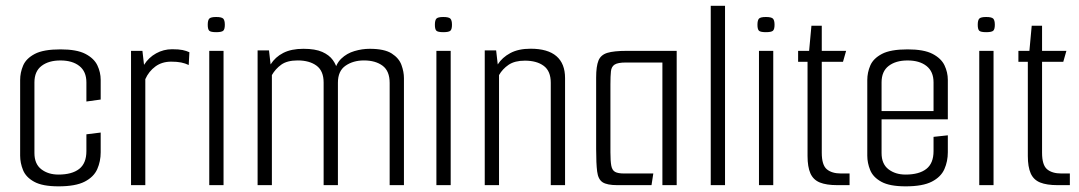

<svg xmlns="http://www.w3.org/2000/svg" viewBox="-20 -648 3776 672"><path d="M184.8 4.2Q128.7 4.2 99.7 -11.8Q70.6 -27.8 60.6 -52.8Q50.5 -77.8 50.5 -103.1V-367.9Q50.5 -394.2 61 -418.7Q71.4 -443.2 101.6 -459.2Q131.8 -475.2 191.7 -475.2Q248.5 -475.2 278.8 -459.5Q309.2 -443.7 320.8 -419.3Q332.4 -394.8 332.4 -368.4V-299.6L282.4 -292.7V-359.6Q282.4 -397.6 257.8 -417Q233.3 -436.4 191.5 -436.4Q150.4 -436.4 125.5 -417.4Q100.5 -398.4 100.5 -359.6V-112.3Q100.5 -74.1 124.7 -55.5Q148.8 -37 184.5 -37Q231.8 -37 257.1 -56.7Q282.4 -76.4 282.4 -119.2V-177.9L332.4 -184.1V-114.9Q332.4 -83.3 320.4 -56.1Q308.4 -28.8 276.5 -12.3Q244.7 4.2 184.8 4.2Z M438.6 0V-470H478.5L484.1 -421Q500.4 -446.9 526.5 -461.3Q552.6 -475.7 582.3 -475.7Q605.9 -475.7 619 -472.9Q632.1 -470.2 642.9 -465.2L640.5 -420.5Q628.2 -426.4 614.1 -429.3Q600 -432.2 579.1 -432.2Q546.8 -432.2 523.9 -415.3Q500.9 -398.5 488.6 -371V0Z M712.4 0V-470H762.4V0ZM736.6 -535.4Q717.6 -535.4 712.3 -540.5Q707.1 -545.7 707.1 -561.2Q707.1 -576.8 712.3 -582.7Q717.6 -588.5 736.6 -588.5Q755.8 -588.5 761.4 -582.7Q766.9 -576.8 766.9 -561.2Q766.9 -545.7 761.4 -540.5Q755.8 -535.4 736.6 -535.4Z M881.6 0V-471.5H921.5L927.1 -422.5Q943.4 -448.5 971.5 -462.8Q999.6 -477.2 1042 -477.2Q1083.3 -477.2 1107.9 -466.3Q1132.5 -455.3 1145 -437.7Q1157.6 -420.2 1160.9 -400.7L1149.2 -391.7Q1155.1 -424.2 1174.5 -442.8Q1194 -461.5 1220.8 -469.3Q1247.5 -477.2 1273.8 -477.2Q1325.5 -477.2 1351 -460.8Q1376.5 -444.5 1385.1 -420.6Q1393.8 -396.7 1393.8 -374.7V0H1343.8V-357.7Q1343.8 -399.7 1318.9 -418.1Q1294 -436.5 1253.8 -436.5Q1216.2 -436.5 1189.5 -418.1Q1162.7 -399.7 1162.7 -358.5V0H1112.7V-359.1Q1112.7 -399.9 1087.8 -418.2Q1062.9 -436.5 1021.8 -436.5Q985.2 -436.5 964.5 -421.7Q943.9 -406.8 931.6 -385.2V0Z M1507.4 0V-470H1557.4V0ZM1531.6 -535.4Q1512.6 -535.4 1507.3 -540.5Q1502.1 -545.7 1502.1 -561.2Q1502.1 -576.8 1507.3 -582.7Q1512.6 -588.5 1531.6 -588.5Q1550.8 -588.5 1556.4 -582.7Q1561.9 -576.8 1561.9 -561.2Q1561.9 -545.7 1556.4 -540.5Q1550.8 -535.4 1531.6 -535.4Z M1676.6 -471.5H1716.5L1722.1 -422.5Q1737.6 -446.9 1766.1 -462.2Q1794.6 -477.5 1837 -477.5Q1897.3 -477.5 1927.5 -451.4Q1957.7 -425.4 1957.7 -374.7V0H1907.7V-358.3Q1907.7 -399.2 1883.2 -417.4Q1858.7 -435.7 1817 -435.7Q1781.7 -435.7 1760.3 -421.3Q1738.9 -406.8 1726.6 -385.2V0H1676.6Z M2140.4 0Q2104.5 0 2089 -10.2Q2073.5 -20.3 2070 -47.9Q2066.5 -75.5 2066.5 -126.8V-376.8Q2066.5 -415.8 2074.6 -435.9Q2082.6 -455.9 2105.7 -463Q2128.7 -470 2173.7 -470H2348.4V0H2298.4V-429.2H2170.5Q2142.5 -429.2 2131.3 -422Q2120 -414.8 2118.3 -398.4Q2116.5 -382 2116.5 -352.8V-115Q2116.5 -84.2 2119.5 -68.2Q2122.5 -52.2 2132.7 -46.5Q2142.8 -40.8 2164.1 -40.8H2266.6L2260.3 0Z M2467.6 -627.7H2517.6V0H2467.6Z M2636.4 0V-470H2686.4V0ZM2660.6 -535.4Q2641.6 -535.4 2636.3 -540.5Q2631.1 -545.7 2631.1 -561.2Q2631.1 -576.8 2636.3 -582.7Q2641.6 -588.5 2660.6 -588.5Q2679.8 -588.5 2685.4 -582.7Q2690.9 -576.8 2690.9 -561.2Q2690.9 -545.7 2685.4 -540.5Q2679.8 -535.4 2660.6 -535.4Z M2910.4 0Q2872.4 0 2849.4 -9.3Q2826.4 -18.7 2816.4 -41.3Q2806.4 -64 2806.4 -102V-431.8H2773.4V-470H2811.9L2820 -558H2856.2V-470H2941.4L2930.5 -431.8H2856.2V-113.5Q2856.2 -70.4 2873.8 -55.6Q2891.5 -40.8 2923.5 -40.8H2953.5V0Z M3149.8 4.2Q3093.7 4.2 3064.7 -11.8Q3035.6 -27.8 3025.6 -52.8Q3015.5 -77.8 3015.5 -103.1V-367.9Q3015.5 -394.2 3026 -418.7Q3036.4 -443.2 3066.6 -459.2Q3096.8 -475.2 3156.7 -475.2Q3213.5 -475.2 3243.8 -459.5Q3274.2 -443.7 3285.8 -419.3Q3297.4 -394.8 3297.4 -368.4V-254.2L3247.4 -251.9V-359.6Q3247.4 -397.6 3222.8 -417Q3198.3 -436.4 3156.5 -436.4Q3115.4 -436.4 3090.5 -417.4Q3065.5 -398.4 3065.5 -359.6V-112.3Q3065.5 -74.1 3089.7 -55.5Q3113.8 -37 3149.5 -37Q3196.8 -37 3222.1 -56.7Q3247.4 -76.4 3247.4 -119.2V-169L3297.4 -174.4V-114.9Q3297.4 -83.3 3285.4 -56.1Q3273.4 -28.8 3241.5 -12.3Q3209.7 4.2 3149.8 4.2ZM3023.8 -230.4V-259.2H3297.4V-230.4Z M3407.4 0V-470H3457.4V0ZM3431.6 -535.4Q3412.6 -535.4 3407.3 -540.5Q3402.1 -545.7 3402.1 -561.2Q3402.1 -576.8 3407.3 -582.7Q3412.6 -588.5 3431.6 -588.5Q3450.8 -588.5 3456.4 -582.7Q3461.9 -576.8 3461.9 -561.2Q3461.9 -545.7 3456.4 -540.5Q3450.8 -535.4 3431.6 -535.4Z M3681.4 0Q3643.4 0 3620.4 -9.3Q3597.4 -18.7 3587.4 -41.3Q3577.4 -64 3577.4 -102V-431.8H3544.4V-470H3582.9L3591 -558H3627.2V-470H3712.4L3701.5 -431.8H3627.2V-113.5Q3627.2 -70.4 3644.8 -55.6Q3662.5 -40.8 3694.5 -40.8H3724.5V0Z"/></svg>

Font: Smooch Sans Thin
Style: Regular
Weight: 100
Designer: Robert E. Leuschke
Foundry: Robert E. Leuschke
Version: Version 1.010